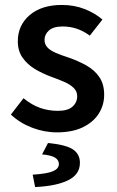

<svg xmlns="http://www.w3.org/2000/svg" viewBox="-20 -523 471 776"><path d="M210 12Q159 12 109.5 -7Q60 -26 24 -60L75 -126Q108 -99 142 -87Q176 -75 214 -75Q254 -75 273 -92Q292 -109 292 -134Q292 -154 277.5 -168Q263 -182 240 -192Q217 -202 189 -212Q153 -225 122 -243.5Q91 -262 71.5 -289.5Q52 -317 52 -356Q52 -421 100 -462Q148 -503 230 -503Q280 -503 322 -486.5Q364 -470 394 -444L343 -379Q317 -398 290 -407Q263 -416 233 -416Q196 -416 178 -400Q160 -384 160 -362Q160 -344 171.5 -331.5Q183 -319 205 -309.5Q227 -300 258 -290Q296 -277 329 -258.5Q362 -240 381.5 -211.5Q401 -183 401 -140Q401 -98 379 -63.5Q357 -29 314.5 -8.5Q272 12 210 12ZM122 233 112 183Q173 179 195.5 168.5Q218 158 218 140Q218 123 201.5 113.5Q185 104 150 101L174 55Q247 62 275 81Q303 100 303 135Q303 182 255.5 205.5Q208 229 122 233Z"/></svg>

Font: Source Sans 3 ExtraLight SemiBold
Style: Regular
Weight: 600
Version: Version 3.052;hotconv 1.1.0;makeotfexe 2.6.0